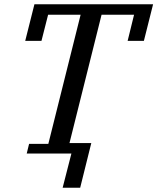

<svg xmlns="http://www.w3.org/2000/svg" viewBox="-20 -718 736 898"><path d="M116 -45H206L357 -649H205L174 -527H98L141 -698H696L653 -527H577L607 -649H455L305 -49H407L355 160H273L314 0H105Z"/></svg>

Font: IBM Plex Serif Text
Style: Italic
Weight: 450
Italic angle: -14°
Designer: Mike Abbink, Paul van der Laan, Pieter van Rosmalen
Foundry: Bold Monday
Version: Version 3.001